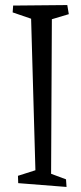

<svg xmlns="http://www.w3.org/2000/svg" viewBox="-20 -729 322 759"><path d="M241 -20 243 10 52 -5 51 -34 120 -56 103 -655 30 -680 32 -707 246 -709 252 -673 185 -653 182 -42Z"/></svg>

Font: Underdog
Style: Regular
Weight: 400
Designer: Sergey Steblina
Foundry: Sergey Steblina, Jovanny Lemonad
Version: Version 1.001; ttfautohint (v0.9)